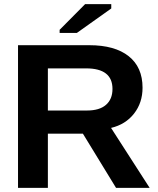

<svg xmlns="http://www.w3.org/2000/svg" viewBox="-20 -906 762 926"><path d="M539.6 0 379.9 -261.2H210.9V0H66.9V-688H410.6Q533.7 -688 600.6 -635Q667.5 -582 667.5 -482.9Q667.5 -410.6 626.5 -358.2Q585.4 -305.7 515.6 -289.1L701.7 0ZM522.5 -477.1Q522.5 -576.2 395.5 -576.2H210.9V-373H399.4Q460 -373 491.2 -400.4Q522.5 -427.7 522.5 -477.1ZM267.6 -747.1V-762.2L390.6 -886.2H516.6V-865.2L350.6 -747.1Z"/></svg>

Font: Liberation Sans
Style: Bold
Weight: 700
Designer: Steve Matteson
Foundry: Ascender Corporation
Version: Version 2.1.5